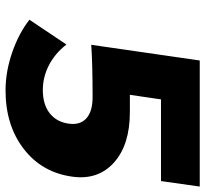

<svg xmlns="http://www.w3.org/2000/svg" viewBox="-44 -696 747 699"><g transform="rotate(90 329.5 -346.5)"><path d="M51.8 -80.1 142.1 -214.8Q174.8 -172.9 217.8 -150.9Q260.7 -128.9 308.1 -128.9Q359.9 -128.9 391.8 -153.6Q423.8 -178.2 430.2 -223.1Q436 -264.6 410.9 -287.4Q385.7 -310.1 334 -310.1Q214.8 -310.1 143.1 -305.2L200.2 -700.2H659.2L639.2 -559.1H341.8L325.2 -445.8H388.2Q507.8 -445.8 572.3 -387.5Q636.7 -329.1 623 -234.9Q607.4 -125 521.7 -59.1Q436 6.8 309.1 6.8Q241.2 6.8 171.6 -17.1Q102.1 -41 51.8 -80.1Z"/></g></svg>

Font: Trueno
Style: Bold Italic
Weight: 700
Designer: Julieta Ulanovsky
Foundry: Julieta Ulanovsky
Version: Version 3.001b | FøM Fix